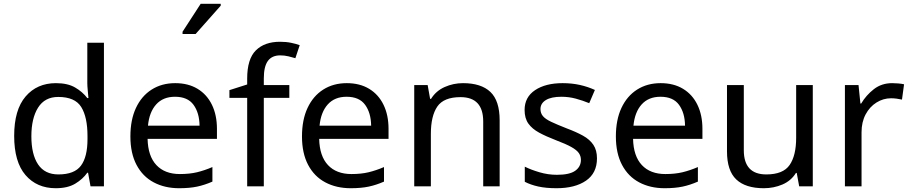

<svg xmlns="http://www.w3.org/2000/svg" viewBox="-20 -986 4819 1016"><path d="M275 10Q175 10 115 -59.5Q55 -129 55 -267Q55 -405 115.5 -475.5Q176 -546 276 -546Q338 -546 377.5 -523Q417 -500 442 -467H448Q447 -480 444.5 -505.5Q442 -531 442 -546V-760H530V0H459L446 -72H442Q418 -38 378 -14Q338 10 275 10ZM289 -63Q374 -63 408.5 -109.5Q443 -156 443 -250V-266Q443 -366 410 -419.5Q377 -473 288 -473Q217 -473 181.5 -416.5Q146 -360 146 -265Q146 -169 181.5 -116Q217 -63 289 -63Z M907 -546Q976 -546 1025.5 -516Q1075 -486 1101.5 -431.5Q1128 -377 1128 -304V-251H761Q763 -160 807.5 -112.5Q852 -65 932 -65Q983 -65 1022.5 -74.5Q1062 -84 1104 -102V-25Q1063 -7 1023 1.5Q983 10 928 10Q852 10 793.5 -21Q735 -52 702.5 -113.5Q670 -175 670 -264Q670 -352 699.5 -415Q729 -478 782.5 -512Q836 -546 907 -546ZM906 -474Q843 -474 806.5 -433.5Q770 -393 763 -321H1036Q1035 -389 1004 -431.5Q973 -474 906 -474ZM946 -806V-818L1042 -966H1148V-956L1015 -806Z M1511 -468H1376V0H1288V-468H1194V-509L1288 -539V-570Q1288 -674 1334 -719.5Q1380 -765 1462 -765Q1494 -765 1520.5 -759.5Q1547 -754 1566 -747L1543 -678Q1527 -683 1506 -688Q1485 -693 1463 -693Q1419 -693 1397.5 -663.5Q1376 -634 1376 -571V-536H1511Z M1815 -546Q1884 -546 1933.5 -516Q1983 -486 2009.5 -431.5Q2036 -377 2036 -304V-251H1669Q1671 -160 1715.5 -112.5Q1760 -65 1840 -65Q1891 -65 1930.5 -74.5Q1970 -84 2012 -102V-25Q1971 -7 1931 1.5Q1891 10 1836 10Q1760 10 1701.5 -21Q1643 -52 1610.5 -113.5Q1578 -175 1578 -264Q1578 -352 1607.5 -415Q1637 -478 1690.5 -512Q1744 -546 1815 -546ZM1814 -474Q1751 -474 1714.5 -433.5Q1678 -393 1671 -321H1944Q1943 -389 1912 -431.5Q1881 -474 1814 -474Z M2430 -546Q2526 -546 2575 -499.5Q2624 -453 2624 -349V0H2537V-343Q2537 -472 2417 -472Q2328 -472 2294 -422Q2260 -372 2260 -278V0H2172V-536H2243L2256 -463H2261Q2287 -505 2333 -525.5Q2379 -546 2430 -546Z M3139 -148Q3139 -70 3081 -30Q3023 10 2925 10Q2869 10 2828.5 1Q2788 -8 2757 -24V-104Q2789 -88 2834.5 -74.5Q2880 -61 2927 -61Q2994 -61 3024 -82.5Q3054 -104 3054 -140Q3054 -160 3043 -176Q3032 -192 3003.5 -208Q2975 -224 2922 -244Q2870 -264 2833 -284Q2796 -304 2776 -332Q2756 -360 2756 -404Q2756 -472 2811.5 -509Q2867 -546 2957 -546Q3006 -546 3048.5 -536.5Q3091 -527 3128 -510L3098 -440Q3064 -454 3027 -464Q2990 -474 2951 -474Q2897 -474 2868.5 -456.5Q2840 -439 2840 -409Q2840 -387 2853 -371.5Q2866 -356 2896.5 -341.5Q2927 -327 2978 -307Q3029 -288 3065 -268Q3101 -248 3120 -219.5Q3139 -191 3139 -148Z M3476 -546Q3545 -546 3594.5 -516Q3644 -486 3670.5 -431.5Q3697 -377 3697 -304V-251H3330Q3332 -160 3376.5 -112.5Q3421 -65 3501 -65Q3552 -65 3591.5 -74.5Q3631 -84 3673 -102V-25Q3632 -7 3592 1.5Q3552 10 3497 10Q3421 10 3362.5 -21Q3304 -52 3271.5 -113.5Q3239 -175 3239 -264Q3239 -352 3268.5 -415Q3298 -478 3351.5 -512Q3405 -546 3476 -546ZM3475 -474Q3412 -474 3375.5 -433.5Q3339 -393 3332 -321H3605Q3604 -389 3573 -431.5Q3542 -474 3475 -474Z M4281 -536V0H4209L4196 -71H4192Q4166 -29 4120 -9.5Q4074 10 4022 10Q3925 10 3876 -36.5Q3827 -83 3827 -185V-536H3916V-191Q3916 -63 4035 -63Q4124 -63 4158.5 -113Q4193 -163 4193 -257V-536Z M4701 -546Q4716 -546 4733.5 -544.5Q4751 -543 4764 -540L4753 -459Q4740 -462 4724.5 -464Q4709 -466 4695 -466Q4654 -466 4618 -443.5Q4582 -421 4560.5 -380.5Q4539 -340 4539 -286V0H4451V-536H4523L4533 -438H4537Q4563 -482 4604 -514Q4645 -546 4701 -546Z"/></svg>

Font: Noto Sans Tifinagh Hawad
Style: Regular
Weight: 400
Designer: JamraPatel
Foundry: JamraPatel LLC
Version: Version 2.006; ttfautohint (v1.8.4.7-5d5b)